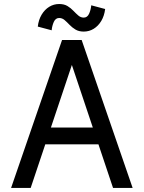

<svg xmlns="http://www.w3.org/2000/svg" viewBox="-20 -918 702 938"><path d="M148.4 -294.9V-212.9H502.9V-294.9ZM331.1 -600.6 532.2 0H627.9L378.9 -722.7H283.2L34.2 0H129.9ZM232.4 -770Q234.4 -792 242.9 -811Q251.5 -830.1 269 -830.1Q283.7 -830.1 295.4 -820.1Q307.1 -810.1 319.6 -796.9Q332 -783.7 348.6 -773.7Q365.2 -763.7 389.2 -763.7Q415.5 -763.7 437.7 -777.3Q460 -791 474.9 -815.9Q489.7 -840.8 493.7 -874L425.8 -892.1Q423.8 -870.1 415.3 -851.1Q406.7 -832 389.2 -832Q374.5 -832 362.8 -842Q351.1 -852.1 338.6 -865.2Q326.2 -878.4 309.8 -888.4Q293.5 -898.4 269 -898.4Q242.7 -898.4 220.5 -884.8Q198.2 -871.1 183.3 -846.2Q168.5 -821.3 164.6 -788.1Z"/></svg>

Font: Giphurs SC
Style: Regular
Weight: 400
Version: Version 0.920